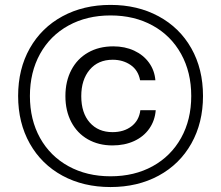

<svg xmlns="http://www.w3.org/2000/svg" viewBox="-20 -757 906 787"><path d="M54.3 -363.6Q54.3 -474.3 102.1 -558.9Q150 -643.6 236 -690.2Q322 -736.9 433 -736.9Q544 -736.9 630.2 -690.2Q716.4 -643.6 764.3 -558.9Q812.1 -474.3 812.1 -363.6Q812.1 -253.6 764.3 -168.6Q716.4 -83.6 630.2 -36.9Q544 9.7 433 9.7Q322 9.7 236 -36.9Q150 -83.6 102.1 -168.6Q54.3 -253.6 54.3 -363.6ZM763.9 -363.6Q763.9 -460.9 722.3 -536Q680.7 -611.1 605.6 -652.4Q530.6 -693.7 433 -693.7Q335.9 -693.7 260.8 -652.4Q185.7 -611.1 144.1 -536Q102.6 -460.9 102.6 -363.6Q102.6 -266.3 144.1 -191.6Q185.7 -117 260.8 -75.7Q335.9 -34.4 433 -34.4Q530.9 -34.4 605.8 -75.7Q680.7 -117 722.3 -191.6Q763.9 -266.3 763.9 -363.6ZM248.1 -362.9Q248.1 -423.9 272.4 -470.1Q296.6 -516.3 341 -541.6Q385.4 -567 444.4 -567Q491.9 -567 529.9 -549.4Q567.9 -531.7 590.8 -500Q613.7 -468.3 616.9 -427.9H554.3Q546.7 -469.1 515.4 -490.6Q484 -512.1 442.1 -512.1Q382.1 -512.1 347.6 -471.1Q313.1 -430.1 313.1 -362.9Q313.1 -294 347.9 -254.7Q382.7 -215.4 441.1 -215.4Q488.1 -215.4 519.1 -239.4Q550.1 -263.3 555.3 -305.4H618.3Q615.1 -263 592.1 -230Q569.1 -197 529.9 -178.9Q490.7 -160.9 441.1 -160.9Q384.1 -160.9 340.2 -185.9Q296.3 -210.9 272.2 -256.9Q248.1 -302.9 248.1 -362.9Z"/></svg>

Font: Mona Sans VF XLt
Style: Regular
Weight: 200
Designer: Deni Anggara
Foundry: GitHub
Version: Version 2.000;Glyphs 3.2.3 (3260)